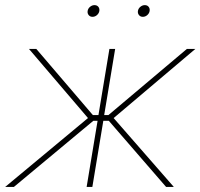

<svg xmlns="http://www.w3.org/2000/svg" viewBox="-38 -733 786 753"><path d="M-17.6 0 307.1 -270 75.7 -541H104.5L326.2 -281.7H348.1L391.1 -541H413.6L370.6 -281.7H387.2L694.8 -541H728L407.7 -270L643.6 0H613.3L388.7 -259.3H367.2L324.2 0H301.8L344.7 -259.3H328.1L16.6 0ZM522 -667Q512.7 -667 507.1 -673.8Q501.5 -680.7 502.9 -689.9Q504.4 -699.7 512.5 -706.3Q520.5 -712.9 529.8 -712.9Q539.6 -712.9 544.9 -706.3Q550.3 -699.7 548.8 -689.9Q547.4 -680.7 539.6 -673.8Q531.7 -667 522 -667ZM324.7 -667Q315.4 -667 309.8 -673.8Q304.2 -680.7 305.7 -689.9Q307.1 -699.7 315.2 -706.3Q323.2 -712.9 332.5 -712.9Q342.3 -712.9 347.7 -706.3Q353 -699.7 351.6 -689.9Q350.1 -680.7 342.3 -673.8Q334.5 -667 324.7 -667Z"/></svg>

Font: Inter 17pt Thin
Style: Italic
Weight: 250
Italic angle: -9.3988°
Version: Version 4.001;git-66647c0bb